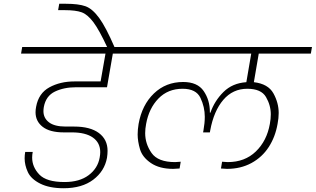

<svg xmlns="http://www.w3.org/2000/svg" viewBox="-20 -990 1679 1021"><path d="M384 -526Q320 -526 272 -503Q224 -480 213 -421Q211 -409 211 -399Q211 -362 240.5 -339.5Q270 -317 329 -317H374Q460 -317 506 -282.5Q552 -248 552 -188Q552 -171 549 -151Q536 -80 476 -34.5Q416 11 318 11Q243 11 194 -13.5Q145 -38 128 -75Q111 -112 111 -148Q111 -165 114 -182H154Q151 -167 151 -152Q151 -102 189 -62Q227 -22 323 -22Q403 -22 451.5 -58.5Q500 -95 510 -152Q513 -168 513 -181Q513 -231 474 -258.5Q435 -286 362 -286H319Q245 -286 207 -315.5Q169 -345 169 -393Q169 -407 172 -422Q185 -494 242.5 -525.5Q300 -557 376 -557H515L541 -705H92L98 -740H741L735 -705H580L549 -526Z M551 -737Q508 -830 477 -871.5Q446 -913 414.5 -924.5Q383 -936 325 -936H289L295 -970H330Q397 -970 434 -957Q471 -944 507 -895Q543 -846 590 -737Z M1356 -705 1330 -553Q1406 -544 1434 -493.5Q1462 -443 1462 -389Q1462 -362 1456 -331Q1444 -262 1409 -208Q1374 -154 1317 -123Q1260 -92 1187 -92Q1176 -92 1155 -94L1161 -130Q1183 -128 1191 -128Q1282 -128 1340.5 -184.5Q1399 -241 1415 -331Q1420 -358 1420 -382Q1420 -430 1394.5 -474Q1369 -518 1295 -518Q1218 -518 1167.5 -459Q1117 -400 1098 -297L1096 -286H1060L1062 -297Q1069 -336 1069 -369Q1069 -421 1046 -469.5Q1023 -518 951 -518Q873 -518 822.5 -466Q772 -414 757 -331Q752 -305 752 -282Q752 -225 786 -176.5Q820 -128 911 -128Q921 -128 941 -130L935 -94Q912 -92 901 -92Q828 -92 782.5 -123Q737 -154 724.5 -196.5Q712 -239 712 -275Q712 -301 717 -331Q735 -432 798.5 -493Q862 -554 954 -554Q1030 -554 1063 -506Q1096 -458 1096 -395Q1096 -393 1096 -391H1099Q1121 -454 1168.5 -501Q1216 -548 1290 -553L1316 -705H671L677 -740H1639L1633 -705Z"/></svg>

Font: Fz Poppins ExtLt
Style: Italic
Weight: 200
Italic angle: -10°
Designer: Ninad Kale (Devanagari), Jonny Pinhorn (Latin)
Foundry: Indian Type Foundry
Version: Vit hóa bi Vntype.Com & FontZin.Com